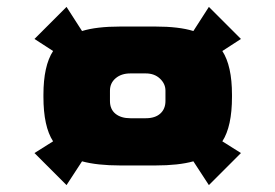

<svg xmlns="http://www.w3.org/2000/svg" viewBox="-20 -577 799 557"><path d="M80 -133 134 -167Q106 -210 106 -296V-302Q106 -386 134 -429L80 -464L173 -557L218 -487Q260 -500 329 -500H431Q499 -500 541 -487L586 -557L679 -464L625 -429Q653 -386 653 -302V-296Q653 -210 625 -167L679 -133L586 -40L541 -109Q498 -97 431 -97H329Q262 -97 218 -109L173 -40ZM403 -234Q430 -234 445 -247.5Q460 -261 460 -284V-314Q460 -334 444 -349Q428 -364 403 -364H358Q332 -364 315.5 -350Q299 -336 299 -314V-284Q299 -260 315 -247Q331 -234 358 -234Z"/></svg>

Font: Gold Bold
Style: Regular
Weight: 400
Designer: jaiki
Version: Version 1.000